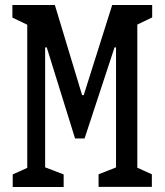

<svg xmlns="http://www.w3.org/2000/svg" viewBox="-20 -750 660 770"><path d="M31 -50.5 109.3 -85.8 89.3 -47.2V-680L109.3 -641.2L29.7 -679.5V-730H200L309.3 -368.5H315.8L430 -730H590.3V-680.2L510.7 -641.8L530.7 -680.5V-47.7L510.7 -86.5L589 -51V-0.5H375.3V-51L465.5 -86.5L445.3 -44.8V-559.8H439.3L319.2 -194.8H281L167.5 -559.8H161V-44.3L143 -85.8L235.3 -50.5V0H31Z"/></svg>

Font: Monaspace Xenon Var
Style: Regular
Weight: 400
Designer: Riley Cran and the Lettermatic Team
Version: Version 1.000 (Monaspace Xenon Var)